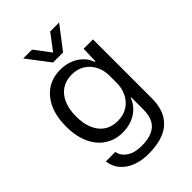

<svg xmlns="http://www.w3.org/2000/svg" viewBox="-264 -838 1119 1119"><g transform="rotate(-45 296.0 -278.5)"><path d="M276.1 177Q216.7 177 171.7 159.3Q126.7 141.6 99.4 108.9Q72.1 76.1 66.3 31.3H144.6Q149.4 56.9 167.1 76Q184.9 95.1 212.9 105.3Q240.9 115.4 277.6 115.4Q331.3 115.4 366.4 99.9Q401.6 84.4 418.5 52.6Q435.4 20.7 435.4 -29.3V-128.7H431.4Q413.9 -79.4 367.2 -48.5Q320.6 -17.6 255 -17.6Q208.7 -17.6 170.4 -35.4Q132 -53.3 104.1 -86.8Q76.3 -120.3 61.3 -168.1Q46.3 -215.9 46.3 -276Q46.3 -356.9 72.6 -414.8Q99 -472.7 146 -503.7Q193 -534.7 255 -534.7Q319.4 -534.7 366.4 -504.9Q413.3 -475.1 431.4 -424.3H436.4L439.3 -524.7H516.4V-40.7Q516.4 35.3 487.2 83.6Q458 131.9 404.3 154.4Q350.6 177 276.1 177ZM282.3 -85.6Q331 -85.6 365.3 -108Q399.6 -130.4 417.4 -167.2Q435.1 -204 435.1 -246.7V-306.7Q435.1 -350.3 417.1 -386.7Q399 -423.1 365.2 -445.3Q331.4 -467.4 283.7 -467.4Q235.7 -467.4 201.1 -444.5Q166.4 -421.6 147.8 -378.7Q129.1 -335.9 129.1 -276Q129.1 -216.9 147.5 -174.1Q165.9 -131.4 200.2 -108.5Q234.6 -85.6 282.3 -85.6ZM256.7 -593.9 150.3 -733.6H223.3L298 -634.7L372.7 -733.6H446.4L339.3 -593.9Z"/></g></svg>

Font: Mona Sans ExtraLight
Style: Regular
Weight: 200
Designer: Deni Anggara
Foundry: GitHub
Version: Version 2.000